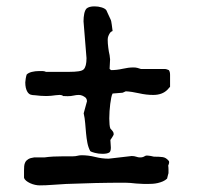

<svg xmlns="http://www.w3.org/2000/svg" viewBox="-20 -573 625 597"><path d="M63 -341.3Q68.4 -346.7 78.9 -349.4Q89.4 -352.1 102.5 -352.1H111.8Q117.7 -352.1 123 -349.6H195.8Q212.4 -349.6 224.1 -351.3Q235.8 -353 240.2 -357.4Q249 -366.2 249 -392.1L239.7 -506.8Q239.7 -519.5 241.9 -530.3Q244.1 -541 249 -546.4Q256.8 -553.2 273.9 -553.2Q285.6 -553.2 295.9 -550Q306.2 -546.9 310.5 -541.5L324.2 -511.7Q324.2 -511.7 324.7 -510.7Q325.2 -509.8 325.9 -506.3Q326.7 -502.9 327.6 -495.8Q328.6 -488.8 330.1 -476.6Q325.7 -475.1 322.3 -471.2Q318.8 -465.8 316.9 -460.9Q314.9 -456.1 314.9 -449.2Q314.9 -438 316.7 -424.6Q318.4 -411.1 320.8 -401.4Q321.3 -394.5 321.8 -392.6Q322.3 -390.6 322.3 -388.7Q322.3 -380.9 321.5 -373Q320.8 -365.2 320.8 -359.9V-358.9Q320.8 -358.4 321.3 -358.4Q324.7 -355 325.7 -355Q342.8 -355 361.1 -359.1Q379.4 -363.3 395 -363.3Q401.9 -363.3 407.5 -361.8Q413.1 -360.4 418.5 -358.4H493.7Q496.1 -358.4 500 -356.9Q503.9 -355.5 504.9 -355Q508.8 -350.1 508.8 -340.3V-303.2L500.5 -293.9Q484.4 -277.8 456.5 -277.8Q434.6 -277.8 412.1 -283Q389.6 -288.1 371.1 -289.1L361.3 -284.7L330.1 -282.2Q327.6 -277.8 325.9 -269.3Q324.2 -260.7 322.8 -250Q321.3 -239.3 320.6 -227.3Q319.8 -215.3 319.8 -204.6Q319.8 -194.3 320.6 -186Q321.3 -177.7 323.2 -173.3Q331.1 -165 332.3 -161.9Q333.5 -158.7 333.5 -154.8Q333.5 -153.8 331.8 -151.1Q330.1 -148.4 328.4 -145.5Q326.7 -142.6 325 -140.4Q323.2 -138.2 323.2 -137.7L324.7 -114.3Q324.7 -103.5 320.8 -99.6Q314.5 -94.7 298.8 -94.7Q286.1 -94.7 274.9 -97.7Q263.7 -100.6 260.7 -103Q254.4 -114.7 251.7 -128.9Q249 -143.1 247.6 -158.4Q246.1 -173.8 244.9 -189.7Q243.7 -205.6 240.2 -220.7L250.5 -258.3Q250.5 -263.7 247.1 -268.6Q236.3 -277.8 225.1 -277.8Q217.3 -277.8 209 -275.9Q200.7 -273.9 190.4 -273.9Q178.7 -273.9 176.3 -274.4Q173.3 -277.8 164.6 -277.8L153.3 -276.9Q145.5 -275.9 138.2 -275.1Q130.9 -274.4 124 -274.4Q114.7 -274.4 106 -275.1Q97.2 -275.9 88.4 -276.9Q81.5 -276.9 75.7 -278.6Q69.8 -280.3 65.4 -287.1Q58.6 -297.9 58.6 -316.9Q60.1 -332 61.5 -336.2Q63 -340.3 63 -341.3ZM54.7 -20.5V-43Q54.7 -49.8 55.2 -56.4Q55.7 -63 58.6 -68.6Q61.5 -74.2 67.9 -78.1Q74.2 -82 85.9 -83.5H117.7Q131.3 -85.4 145.8 -86.2Q160.2 -86.9 175.3 -86.9H205.6Q210.4 -86.9 214.1 -87.4Q217.8 -87.9 220.7 -88.6Q223.6 -89.4 226.6 -89.8Q229.5 -90.3 233.4 -90.3Q254.9 -90.3 275.9 -85Q296.9 -79.6 317.9 -79.6L389.6 -87.9Q397.5 -87.9 403.6 -85.7Q409.7 -83.5 415 -83.5Q421.9 -83.5 425.3 -85Q428.7 -86.4 433.1 -88.9H433.6Q434.1 -88.9 434.6 -89.1Q435.1 -89.4 436.5 -89.4Q437 -89.4 442.6 -88.9Q448.2 -88.4 458.5 -85.9Q475.6 -85.9 485.8 -84.5Q496.1 -83 503.9 -73.7Q505.9 -71.8 505.9 -69.3Q505.9 -65.9 504.9 -63.2Q503.9 -60.5 502.9 -57.6Q502.9 -57.1 503.4 -55.2Q503.4 -53.7 503.7 -51.5Q503.9 -49.3 503.9 -46.4Q503.9 -38.6 503.9 -35.9Q503.9 -33.2 502.9 -31.2L499.5 -17.6Q493.7 -12.2 486.3 -9Q479 -5.9 470.7 -3.9Q462.4 -2 454.1 -1.5Q445.8 -1 438 -1Q431.6 -1 424.6 -1.2Q417.5 -1.5 403.3 -2.4Q393.1 -3.4 385 -4.2Q377 -4.9 368.7 -4.9Q322.3 -4.9 276.9 -3.9Q231.4 -2.9 185.5 -1Q164.6 0 143.6 1.7Q122.6 3.4 103.5 3.4Q96.7 3.4 88.9 1.7Q81.1 0 73.7 -3.4Q66.4 -6.8 61.3 -11Q56.2 -15.1 54.7 -20.5Z"/></svg>

Font: IM FELL English
Style: Italic
Weight: 400
Italic angle: -18°
Designer: Igino Marini
Foundry: Igino Marini
Version: 3.00